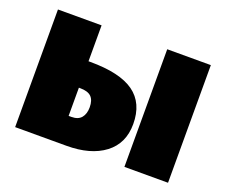

<svg xmlns="http://www.w3.org/2000/svg" viewBox="-93 -677 965 819"><g transform="rotate(20 389.0 -267.0)"><path d="M511 -184Q511 -96 447.5 -48Q384 0 275 0H42V-534H240V-371H248Q383 -371 447 -325Q511 -279 511 -184ZM538 -534H736V0H538ZM312 -188Q312 -220 296.5 -235.5Q281 -251 245 -251H240V-123H253Q283 -123 297.5 -140.5Q312 -158 312 -188Z"/></g></svg>

Font: Fira Sans Black
Style: Regular
Weight: 900
Designer: Carrois Corporate & Edenspiekermann AG
Foundry: Carrois Corporate GbR & Edenspiekermann AG
Version: Version 4.203